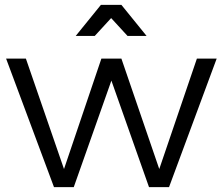

<svg xmlns="http://www.w3.org/2000/svg" viewBox="-20 -766 907 786"><path d="M5 -526H86L242 -74L395 -526H477L632 -74L786 -526H867L672 0H590L436 -436L282 0H201ZM393 -746H477L580 -619H502L412 -717H458L368 -619H290Z"/></svg>

Font: Alexandria Light
Style: Regular
Weight: 300
Designer: Mohamed Gaber
Foundry: Kief Type Foundry
Version: Version 5.100